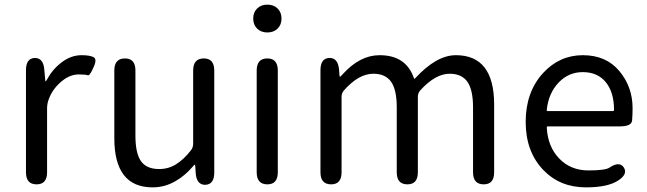

<svg xmlns="http://www.w3.org/2000/svg" viewBox="-20 -795 2790 828"><path d="M138 0Q92 0 92 -52V-492Q92 -543 129 -545Q167 -546 171 -495L175 -450Q175 -444 176.5 -444Q178 -444 184 -454Q207 -497 247 -527Q287 -557 332 -557Q367 -557 383.5 -548.5Q400 -540 383 -504Q367 -467 358.5 -470.5Q350 -474 320 -474Q282 -474 248 -446Q208 -414 191 -369Q183 -349 183 -328V-52Q183 0 138 0Z M638 13Q473 13 473 -199V-491Q473 -543 519 -543Q564 -543 564 -491V-210Q564 -134 588 -100Q612 -66 666 -66Q707 -66 740 -87Q773 -108 802 -145Q813 -158 813 -175V-491Q813 -543 859 -543Q904 -543 904 -491V-51Q904 0 866 2Q828 3 824 -48L822 -79Q821 -85 819.5 -85Q818 -85 809 -74Q777 -37 737 -14Q691 13 638 13Z M1133 0Q1087 0 1087 -52V-491Q1087 -543 1133 -543Q1178 -543 1178 -491V-52Q1178 0 1133 0ZM1133 -655Q1106 -655 1089 -671.5Q1072 -688 1072 -715Q1072 -742 1089 -758.5Q1106 -775 1133 -775Q1160 -775 1177 -758.5Q1194 -742 1194 -715Q1194 -688 1177 -671.5Q1160 -655 1133 -655Z M1408 0Q1362 0 1362 -52V-492Q1362 -543 1399 -545Q1437 -547 1442 -496L1444 -470Q1445 -464 1446.5 -464Q1448 -464 1458 -475Q1532 -557 1617 -557Q1731 -557 1765 -458Q1767 -453 1770 -457Q1862 -557 1946 -557Q2111 -557 2111 -344V-52Q2111 0 2066 0Q2020 0 2020 -52V-332Q2020 -408 1995.5 -442.5Q1971 -477 1919 -477Q1858 -477 1793 -406Q1782 -394 1782 -378V-52Q1782 0 1737 0Q1691 0 1691 -52V-332Q1691 -408 1666.5 -442.5Q1642 -477 1590 -477Q1527 -477 1464 -406Q1453 -394 1453 -378V-52Q1453 0 1408 0Z M2507 13Q2395 13 2323 -62Q2247 -141 2247 -269.5Q2247 -398 2322 -480Q2393 -557 2493.5 -557Q2594 -557 2651 -488.5Q2708 -420 2708 -329Q2708 -302 2706 -276Q2704 -250 2653 -250H2343Q2338 -250 2338 -245Q2342 -163 2391.5 -111.5Q2441 -60 2518 -60Q2590 -60 2608 -72Q2651 -101 2670 -73Q2689 -44 2645 -16Q2600 13 2507 13ZM2338 -321Q2337 -316 2342 -316H2623Q2628 -316 2628 -321Q2628 -397 2592.5 -440.5Q2557 -484 2493 -484Q2433 -484 2390 -440Q2345 -393 2338 -321Z"/></svg>

Font: Resource Han Rounded CN
Style: Regular
Weight: 400
Designer: Cyano Hao (round all glyphs); Ryoko NISHIZUKA  (kana, bopomofo & ideographs); Paul D. Hunt (Latin, Greek & Cyrillic); Sa
Foundry: Cyano Hao
Version: 0.990